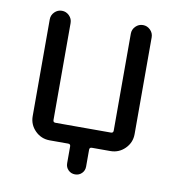

<svg xmlns="http://www.w3.org/2000/svg" viewBox="-75 -614 712 779"><g transform="rotate(10 281.0 -224.5)"><path d="M409.2 -503.9Q409.2 -521.5 421.9 -534.2Q434.6 -546.9 452.1 -546.9Q469.7 -546.9 482.4 -534.2Q495.1 -521.5 495.1 -503.9V-105.5Q495.1 -70.3 470.2 -45.4Q445.3 -20.5 410.2 -20.5H334Q324.2 -20.5 324.2 -10.7V58.6Q324.2 75.2 313 86.4Q301.8 97.7 285.2 97.7Q268.6 97.7 257.3 86.4Q246.1 75.2 246.1 58.6V-10.7Q246.1 -20.5 236.3 -20.5H160.2Q125 -20.5 100.1 -45.4Q75.2 -70.3 75.2 -105.5V-503.9Q75.2 -521.5 87.9 -534.2Q100.6 -546.9 118.2 -546.9Q135.7 -546.9 148.4 -534.2Q161.1 -521.5 161.1 -503.9V-104.5Q161.1 -94.7 170.9 -94.7H399.4Q409.2 -94.7 409.2 -104.5Z"/></g></svg>

Font: Gen Jyuu GothicX Regular
Style: Regular
Weight: 400
Designer: [Source Han Sans]
Ryoko NISHIZUKA  (kana & ideographs); Paul D. Hunt (Latin, Greek & Cyrillic); Wenlong ZHANG  (bopomofo
Version: Version 1.002.20150607